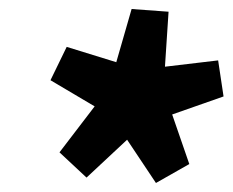

<svg xmlns="http://www.w3.org/2000/svg" viewBox="-20 -734 516 426"><path d="M172 -340 112 -396 190 -498 92 -556 128 -630 238 -596 272 -714 354 -708 346 -586 464 -600 476 -520 362 -480 400 -370 326 -328 262 -424Z"/></svg>

Font: Source Sans 3 ExtraLight Black
Style: Italic
Weight: 900
Italic angle: -11°
Version: Version 3.052;hotconv 1.1.0;makeotfexe 2.6.0